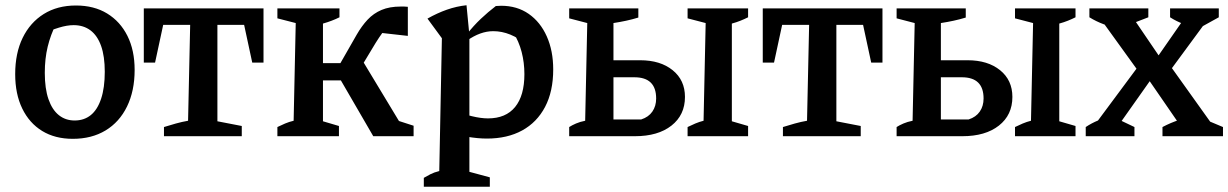

<svg xmlns="http://www.w3.org/2000/svg" viewBox="-20 -520 4689 733"><path d="M258 10Q190 10 141 -20Q92 -50 65 -105.5Q38 -161 38 -237Q38 -317 66.5 -375.5Q95 -434 147 -466.5Q199 -499 270 -499Q339 -499 389 -468.5Q439 -438 466.5 -383Q494 -328 494 -253Q494 -173 465 -113.5Q436 -54 383 -22Q330 10 258 10ZM265 -60Q301 -60 326.5 -80.5Q352 -101 366 -143Q380 -185 380 -246Q380 -305 366 -344.5Q352 -384 325.5 -404Q299 -424 261 -424Q236 -424 205 -414.5Q174 -405 130 -386L195 -431Q173 -387 162 -341.5Q151 -296 151 -242Q151 -182 165 -141.5Q179 -101 204.5 -80.5Q230 -60 265 -60Z M986 -488V-281H943L912 -425H810V-57L903 -39V0H606V-35Q628 -42 651.5 -48.5Q675 -55 698 -59L706 -425H603L572 -281H529V-488Z M1039 0V-35Q1053 -42 1068.5 -48.5Q1084 -55 1101 -59L1109 -432L1039 -450V-488H1276V-454Q1248 -440 1213 -430V-57L1274 -39V0ZM1165 -213V-279H1329V-213ZM1405 0 1264 -243 1351 -310 1517 -35 1494 -61 1559 -40V0ZM1335 -225 1259 -243 1342 -388Q1361 -421 1383.5 -445Q1406 -469 1436.5 -482Q1467 -495 1510 -495Q1516 -495 1523 -495Q1530 -495 1537 -494V-383L1421 -396L1465 -423Q1454 -414 1440.5 -395.5Q1427 -377 1414 -356Z M1839 9Q1804 9 1763.5 2Q1723 -5 1679 -19L1699 -102Q1746 -85 1781 -76.5Q1816 -68 1843 -68Q1911 -68 1946.5 -111.5Q1982 -155 1982 -237Q1982 -281 1971.5 -321.5Q1961 -362 1939 -397L1991 -349Q1929 -401 1863 -401Q1814 -401 1763 -365L1762 -389Q1788 -422 1815.5 -448Q1843 -474 1873 -497Q1879 -497 1883.5 -497.5Q1888 -498 1893 -498Q1954 -498 1998.5 -467Q2043 -436 2067.5 -381Q2092 -326 2092 -255Q2092 -171 2061 -112Q2030 -53 1973.5 -22Q1917 9 1839 9ZM1598 193V159Q1610 152 1623.5 145Q1637 138 1657 133L1667 -374L1612 -449Q1649 -470 1686 -483Q1723 -496 1761 -500L1772 -386V136L1850 157V193Z M2605 0V-35Q2619 -42 2634.5 -48.5Q2650 -55 2666 -59L2674 -432L2605 -450V-488H2836V-454Q2822 -447 2807 -441Q2792 -435 2774 -430V-57L2836 -39V0ZM2153 0V-35Q2164 -42 2179 -48.5Q2194 -55 2214 -59L2222 -432L2153 -450V-488H2417V-453Q2394 -446 2371 -441Q2348 -436 2322 -432V-64H2428Q2456 -73 2470.5 -94Q2485 -115 2485 -144Q2485 -225 2402 -225H2274V-290H2424Q2501 -290 2548 -252Q2595 -214 2595 -150Q2595 -81 2543.5 -40.5Q2492 0 2404 0Z M3349 -488V-281H3306L3275 -425H3173V-57L3266 -39V0H2969V-35Q2991 -42 3014.5 -48.5Q3038 -55 3061 -59L3069 -425H2966L2935 -281H2892V-488Z M3855 0V-35Q3869 -42 3884.5 -48.5Q3900 -55 3916 -59L3924 -432L3855 -450V-488H4086V-454Q4072 -447 4057 -441Q4042 -435 4024 -430V-57L4086 -39V0ZM3403 0V-35Q3414 -42 3429 -48.5Q3444 -55 3464 -59L3472 -432L3403 -450V-488H3667V-453Q3644 -446 3621 -441Q3598 -436 3572 -432V-64H3678Q3706 -73 3720.5 -94Q3735 -115 3735 -144Q3735 -225 3652 -225H3524V-290H3674Q3751 -290 3798 -252Q3845 -214 3845 -150Q3845 -81 3793.5 -40.5Q3742 0 3654 0Z M4157 -10V-40L4336 -281H4439L4609 -43V-10H4507L4352 -235H4387L4228 -10ZM4125 0V-35Q4170 -65 4225 -76L4311 -35V0ZM4418 0V-35Q4450 -52 4483 -62.5Q4516 -73 4549 -77L4649 -35V0ZM4255 -412Q4222 -417 4193.5 -427.5Q4165 -438 4139 -454V-488H4364V-454ZM4333 -238 4180 -450V-478H4288L4420 -284H4386L4521 -478H4594V-450L4438 -238ZM4557 -412Q4527 -418 4499.5 -428Q4472 -438 4447 -454V-488H4633V-454Z"/></svg>

Font: Piazzolla 24pt SemiBold
Style: Regular
Weight: 600
Designer: Juan Pablo del Peral
Foundry: Huerta Tipografica
Version: Version 2.005